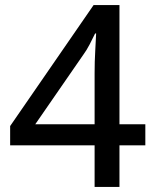

<svg xmlns="http://www.w3.org/2000/svg" viewBox="-20 -737 612 757"><path d="M553 -164H451V0H353V-164H20V-240L349 -717H451V-247H553ZM353 -247V-448Q353 -495 355.5 -536.5Q358 -578 359 -605H355Q346 -586 333.5 -562Q321 -538 309 -522L119 -247Z"/></svg>

Font: Noto Sans Sinhala Medium
Style: Regular
Weight: 500
Designer: Jelle Bosma - Monotype Design Team
Foundry: Monotype Imaging Inc.
Version: Version 2.006; ttfautohint (v1.8.4.7-5d5b)